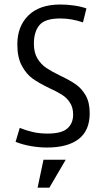

<svg xmlns="http://www.w3.org/2000/svg" viewBox="-20 -653 478 860"><path d="M49.8 -17.6 68.4 -80.1Q100.6 -67.4 129.9 -61Q159.2 -54.7 193.4 -54.7Q255.9 -54.7 281.7 -77.6Q307.6 -100.6 307.6 -139.6Q307.6 -170.9 293.9 -192.4Q280.3 -213.9 259.3 -227.5Q238.3 -241.2 202.1 -257.8Q155.3 -280.3 127 -300.3Q98.6 -320.3 78.1 -357.9Q57.6 -395.5 57.6 -454.1Q57.6 -535.2 107.4 -584Q157.2 -632.8 250 -632.8Q279.3 -632.8 311 -628.4Q342.8 -624 367.2 -615.2L351.6 -552.7Q300.8 -570.3 250 -570.3Q181.6 -570.3 156.7 -540.5Q131.8 -510.7 131.8 -457Q131.8 -417 147.9 -390.6Q164.1 -364.3 187.5 -348.6Q210.9 -333 251 -313.5Q293.9 -293 319.8 -274.9Q345.7 -256.8 363.8 -225.6Q381.8 -194.3 381.8 -145.5Q381.8 -68.4 332.5 -30.3Q283.2 7.8 190.4 7.8Q156.2 7.8 119.1 1.5Q82 -4.9 49.8 -17.6ZM174.8 62.5H274.4L201.2 187.5H148.4Z"/></svg>

Font: Sudo Var
Style: Regular
Weight: 400
Monospace: yes
Designer: Jens Kutilek
Foundry: Jens Kutilek
Version: Version 0.065;FEAKit 1.0